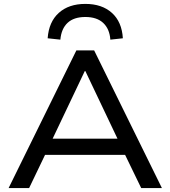

<svg xmlns="http://www.w3.org/2000/svg" viewBox="-20 -963 872 983"><path d="M24 0 371 -705H462L809 0H703L606 -200L656 -170H175L225 -200L129 0ZM414 -599 239 -231 210 -253H621L592 -231L417 -599ZM289 -760 224 -767Q230 -851 281 -897Q332 -943 417 -943Q502 -943 553 -897Q604 -851 609 -767L545 -760Q541 -815 508.5 -845.5Q476 -876 417 -876Q358 -876 326 -846Q294 -816 289 -760Z"/></svg>

Font: Nunito Sans 10pt SemiExpanded Medium
Style: Regular
Weight: 500
Width: 6
Designer: Vernon Adams
Foundry: Vernon Adams
Version: Version 3.101;gftools[0.9.27]